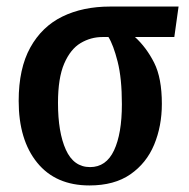

<svg xmlns="http://www.w3.org/2000/svg" viewBox="-20 -556 578 586"><path d="M253 10Q150 10 93.5 -59.5Q37 -129 37 -248Q37 -347 72.5 -411Q108 -475 170.5 -505.5Q233 -536 316 -536H525L512 -443H392Q427 -411 450.5 -364.5Q474 -318 474 -239Q474 -171 450.5 -114.5Q427 -58 378 -24Q329 10 253 10ZM255 -46Q304 -46 328 -97Q352 -148 352 -238Q352 -317 339 -368Q326 -419 311 -443H293Q257 -443 226 -424.5Q195 -406 176 -362Q157 -318 157 -242Q157 -152 181 -99Q205 -46 255 -46Z"/></svg>

Font: Noto Serif Condensed SemiBold
Style: Regular
Weight: 600
Width: 3
Designer: Monotype Design Team
Foundry: Monotype Imaging Inc.
Version: Version 2.013